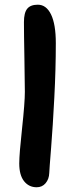

<svg xmlns="http://www.w3.org/2000/svg" viewBox="-20 -831 315 818"><path d="M136.2 -33.2Q103 -33.2 82.5 -59.1Q62 -85 62 -134.8Q62 -173.8 74 -283.7Q85.9 -393.6 85.9 -439.9Q85.9 -477.1 84 -582Q82 -687 82 -736.8Q82 -776.4 95.9 -793.7Q109.9 -811 141.1 -811Q177.2 -811 197.5 -769.3Q217.8 -727.5 217.8 -647Q217.8 -536.6 211.4 -414.8Q205.1 -293 197.8 -201.7Q190.4 -110.4 189.9 -94.2Q189 -67.9 174.3 -50.5Q159.7 -33.2 136.2 -33.2Z"/></svg>

Font: Shantell Sans Irregular Bouncy
Style: Regular
Weight: 600
Designer: Stephen Nixon, Anya Danilova, Shantell Martin
Foundry: Arrow Type
Version: Version 1.006;[9816181b4]